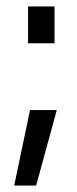

<svg xmlns="http://www.w3.org/2000/svg" viewBox="-20 -456 238 595"><path d="M24 119 73 -115H156L92 119ZM67 -322V-436H149V-322Z"/></svg>

Font: TypoPRO Titillium Maps
Style: 400 wt
Weight: 400
Designer: Campivisivi
Foundry: Accademia di Belle Arti di Urbino and students of MA course of Visual design
Version: Version 001.001